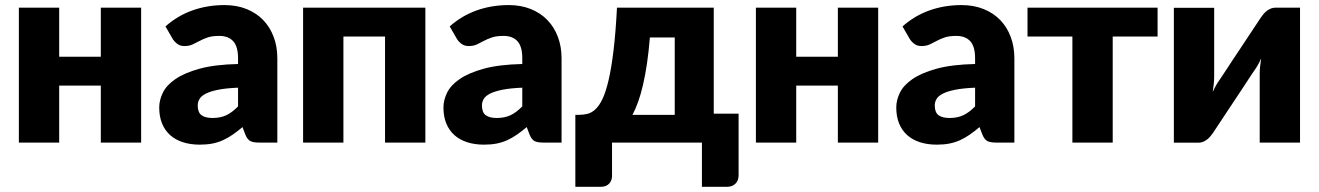

<svg xmlns="http://www.w3.org/2000/svg" viewBox="-20 -548 5070 738"><path d="M522.5 -518.5V0H367.5V-219H207.5V0H52.5V-518.5H207.5V-330H367.5V-518.5Z M895 -211Q848.5 -209 818.5 -203Q788.5 -197 771 -188Q753.5 -179 746.8 -167.5Q740 -156 740 -142.5Q740 -116 754.5 -105.2Q769 -94.5 797 -94.5Q827 -94.5 849.5 -105Q872 -115.5 895 -139ZM616 -446.5Q663 -488 720.2 -508.2Q777.5 -528.5 843 -528.5Q890 -528.5 927.8 -513.2Q965.5 -498 991.8 -470.8Q1018 -443.5 1032 -406Q1046 -368.5 1046 -324V0H975Q953 0 941.8 -6Q930.5 -12 923 -31L912 -59.5Q892.5 -43 874.5 -30.5Q856.5 -18 837.2 -9.2Q818 -0.5 796.2 3.8Q774.5 8 748 8Q712.5 8 683.5 -1.2Q654.5 -10.5 634.2 -28.5Q614 -46.5 603 -73.2Q592 -100 592 -135Q592 -163 606 -191.8Q620 -220.5 654.5 -244.2Q689 -268 747.5 -284Q806 -300 895 -302V-324Q895 -369.5 876.2 -389.8Q857.5 -410 823 -410Q795.5 -410 778 -404Q760.5 -398 746.8 -390.5Q733 -383 720 -377Q707 -371 689 -371Q673 -371 662 -379Q651 -387 644 -398Z M1615 0H1460V-407.5H1300V0H1145V-518.5H1615Z M1987.5 -211Q1941 -209 1911 -203Q1881 -197 1863.5 -188Q1846 -179 1839.2 -167.5Q1832.5 -156 1832.5 -142.5Q1832.5 -116 1847 -105.2Q1861.5 -94.5 1889.5 -94.5Q1919.5 -94.5 1942 -105Q1964.5 -115.5 1987.5 -139ZM1708.5 -446.5Q1755.5 -488 1812.8 -508.2Q1870 -528.5 1935.5 -528.5Q1982.5 -528.5 2020.2 -513.2Q2058 -498 2084.2 -470.8Q2110.5 -443.5 2124.5 -406Q2138.5 -368.5 2138.5 -324V0H2067.5Q2045.5 0 2034.2 -6Q2023 -12 2015.5 -31L2004.5 -59.5Q1985 -43 1967 -30.5Q1949 -18 1929.8 -9.2Q1910.5 -0.5 1888.8 3.8Q1867 8 1840.5 8Q1805 8 1776 -1.2Q1747 -10.5 1726.8 -28.5Q1706.5 -46.5 1695.5 -73.2Q1684.5 -100 1684.5 -135Q1684.5 -163 1698.5 -191.8Q1712.5 -220.5 1747 -244.2Q1781.5 -268 1840 -284Q1898.5 -300 1987.5 -302V-324Q1987.5 -369.5 1968.8 -389.8Q1950 -410 1915.5 -410Q1888 -410 1870.5 -404Q1853 -398 1839.2 -390.5Q1825.5 -383 1812.5 -377Q1799.5 -371 1781.5 -371Q1765.5 -371 1754.5 -379Q1743.5 -387 1736.5 -398Z M2573.5 -106.5V-404H2478Q2473.5 -349 2466.8 -303.5Q2460 -258 2451.5 -221.5Q2443 -185 2432.8 -156.5Q2422.5 -128 2411 -106.5ZM2819 -111V126Q2819 146 2806.8 158Q2794.5 170 2775.5 170H2678V0H2332.5V128Q2332.5 136 2330 143.5Q2327.5 151 2322.2 157Q2317 163 2309 166.5Q2301 170 2290 170H2191.5V-106.5H2204Q2221 -106.5 2237.2 -110.2Q2253.5 -114 2268.2 -127.5Q2283 -141 2295.8 -167.5Q2308.5 -194 2319.2 -239.8Q2330 -285.5 2338.2 -353.8Q2346.5 -422 2351.5 -518.5H2723.5V-111Z M3355.5 -518.5V0H3200.5V-219H3040.5V0H2885.5V-518.5H3040.5V-330H3200.5V-518.5Z M3728 -211Q3681.5 -209 3651.5 -203Q3621.5 -197 3604 -188Q3586.5 -179 3579.8 -167.5Q3573 -156 3573 -142.5Q3573 -116 3587.5 -105.2Q3602 -94.5 3630 -94.5Q3660 -94.5 3682.5 -105Q3705 -115.5 3728 -139ZM3449 -446.5Q3496 -488 3553.2 -508.2Q3610.5 -528.5 3676 -528.5Q3723 -528.5 3760.8 -513.2Q3798.5 -498 3824.8 -470.8Q3851 -443.5 3865 -406Q3879 -368.5 3879 -324V0H3808Q3786 0 3774.8 -6Q3763.5 -12 3756 -31L3745 -59.5Q3725.5 -43 3707.5 -30.5Q3689.5 -18 3670.2 -9.2Q3651 -0.5 3629.2 3.8Q3607.5 8 3581 8Q3545.5 8 3516.5 -1.2Q3487.5 -10.5 3467.2 -28.5Q3447 -46.5 3436 -73.2Q3425 -100 3425 -135Q3425 -163 3439 -191.8Q3453 -220.5 3487.5 -244.2Q3522 -268 3580.5 -284Q3639 -300 3728 -302V-324Q3728 -369.5 3709.2 -389.8Q3690.5 -410 3656 -410Q3628.5 -410 3611 -404Q3593.5 -398 3579.8 -390.5Q3566 -383 3553 -377Q3540 -371 3522 -371Q3506 -371 3495 -379Q3484 -387 3477 -398Z M4429.5 -407.5H4257V0H4102V-407.5H3929.5V-518.5H4429.5Z M4977 -518.5V0H4822V-264Q4822 -277 4823.5 -292.2Q4825 -307.5 4827.5 -323.5Q4815.5 -296.5 4802 -278Q4801 -277 4793.8 -266Q4786.5 -255 4775.2 -237.8Q4764 -220.5 4749.8 -199Q4735.5 -177.5 4720.5 -155Q4685.5 -102.5 4642 -36.5Q4637.5 -30 4631.8 -23.2Q4626 -16.5 4619 -11.2Q4612 -6 4604 -2.8Q4596 0.5 4587 0.5H4492V-518H4647V-254Q4647 -241.5 4645.5 -226Q4644 -210.5 4641.5 -194.5Q4653.5 -221.5 4667 -240Q4667.5 -241 4675 -252Q4682.5 -263 4693.8 -280.2Q4705 -297.5 4719.2 -319Q4733.5 -340.5 4748.5 -363Q4783.5 -415.5 4827 -481.5Q4831.5 -488 4837.2 -494.8Q4843 -501.5 4850 -506.8Q4857 -512 4865 -515.2Q4873 -518.5 4882 -518.5Z"/></svg>

Font: Lato ExtraBold
Style: Regular
Weight: 800
Designer: Lukasz Dziedzic with Adam Twardoch and Botio Nikoltchev
Foundry: tyPoland Lukasz Dziedzic
Version: Version 2.015; 2015-08-06; http://www.latofonts.com/